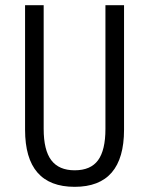

<svg xmlns="http://www.w3.org/2000/svg" viewBox="-20 -713 577 743"><path d="M269 10Q77 10 77 -211V-693H149V-214Q149 -132 178.5 -93Q208 -54 269 -54Q331 -54 359.5 -93Q388 -132 388 -214V-693H460V-211Q460 10 269 10Z"/></svg>

Font: Ubuntu Sans Condensed
Style: Regular
Weight: 400
Width: 3
Designer: Dalton Maag Ltd
Foundry: Dalton Maag Ltd
Version: Version 1.006; ttfautohint (v1.8.4.7-5d5b)